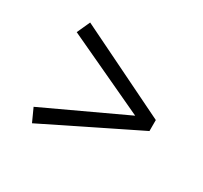

<svg xmlns="http://www.w3.org/2000/svg" viewBox="-84 -504 592 561"><g transform="rotate(30 212.0 -223.0)"><path d="M384.8 -205.1 76.2 -53.2 56.2 -97.2 326.2 -223.1 56.2 -349.1 76.2 -393.1 384.8 -242.2Z"/></g></svg>

Font: Yrsa-Light
Style: Regular
Weight: 300
Designer: Anna Giedrys (Yrsa+Rasa design), David Brezina (Yrsa art-direction, Rasa art-direction, design)
Foundry: Rosetta Type Foundry
Version: Version 1.001;PS 1.1;hotconv 1.0.88;makeotf.lib2.5.647800